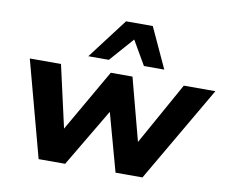

<svg xmlns="http://www.w3.org/2000/svg" viewBox="-82 -871 1165 976"><g transform="rotate(10 500.5 -383.5)"><path d="M176 0 43 -496H204L280 -159H267L461 -496H573L662 -159H650L838 -496H1001L712 0H573L477 -349H520L313 0ZM334 -559 492 -767H630L726 -559H621L549 -683L440 -559Z"/></g></svg>

Font: Nunito Sans 10pt SemiExpanded ExtraBold
Style: Italic
Weight: 800
Width: 6
Italic angle: -9°
Designer: Vernon Adams
Foundry: Vernon Adams
Version: Version 3.101;gftools[0.9.27]